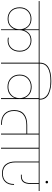

<svg xmlns="http://www.w3.org/2000/svg" viewBox="1286 -2326 1005 3686"><g transform="rotate(90 1788.0 -482.5)"><path d="M507 0V-268Q487 -207 435 -167Q383 -127 304 -127Q209 -127 147 -189.5Q85 -252 85 -359Q85 -461 148 -522.5Q211 -584 304 -584Q384 -584 435 -544.5Q486 -505 507 -443V-724H-35V-740H1056V-724H523V-440Q543 -503 592.5 -543.5Q642 -584 722 -584Q812 -584 874 -522.5Q936 -461 936 -359Q936 -252 876.5 -189.5Q817 -127 725 -127Q694 -127 668 -133V-149Q694 -143 725 -143Q809 -143 864 -200.5Q919 -258 919 -359Q919 -454 862 -511Q805 -568 722 -568Q623 -568 573 -502Q523 -436 523 -351V0ZM304 -143Q404 -143 455.5 -208.5Q507 -274 507 -354V-355Q507 -439 456 -503.5Q405 -568 304 -568Q218 -568 160 -511Q102 -454 102 -359Q102 -258 159 -200.5Q216 -143 304 -143Z M1165 -724V0H1148V-724H986V-740H1148V-745Q1148 -965 1503 -965Q1566 -965 1623.5 -955Q1681 -945 1736 -922.5Q1791 -900 1824 -856Q1857 -812 1857 -750V-733H1840V-750Q1840 -797 1817.5 -833Q1795 -869 1761 -890.5Q1727 -912 1680 -925.5Q1633 -939 1590.5 -944Q1548 -949 1503 -949Q1165 -949 1165 -745V-740H1327V-724Z M1610 -141Q1684 -141 1735.5 -176Q1787 -211 1808 -257.5Q1829 -304 1829 -354V-355Q1829 -394 1816.5 -431Q1804 -468 1779 -500.5Q1754 -533 1710 -552.5Q1666 -572 1610 -572Q1519 -572 1456.5 -514Q1394 -456 1394 -359Q1394 -258 1455 -199.5Q1516 -141 1610 -141ZM2008 -724H1846V0H1829V-271Q1808 -208 1752 -166.5Q1696 -125 1610 -125Q1509 -125 1443 -188Q1377 -251 1377 -359Q1377 -463 1444.5 -525.5Q1512 -588 1610 -588Q1697 -588 1752.5 -546.5Q1808 -505 1829 -441V-724H1257V-740H2008Z M1938 -724V-740H2689V-724H2527V0H2510V-487H2344Q2218 -487 2146.5 -428.5Q2075 -370 2075 -253Q2075 -141 2138.5 -79.5Q2202 -18 2318 -18H2342V-2H2318Q2195 -2 2126.5 -68Q2058 -134 2058 -253Q2058 -379 2133.5 -441Q2209 -503 2344 -503H2510V-724Z M2781 0V-724H2619V-740H2960V-724H2798V0Z M2890 -724V-740H3611V-724H3477V-576Q3477 -466 3435.5 -421Q3394 -376 3298 -382V-398Q3385 -392 3422.5 -433.5Q3460 -475 3460 -576V-724H3062V-278Q3062 -164 3115 -99.5Q3168 -35 3275 -35Q3372 -35 3424.5 -91.5Q3477 -148 3477 -250H3494Q3494 -141 3437 -80Q3380 -19 3275 -19Q3159 -19 3102 -88Q3045 -157 3045 -278V-724Z M3458.5 -861.5Q3452 -855 3441 -855Q3430 -855 3423 -861.5Q3416 -868 3416 -879Q3416 -890 3423 -896.5Q3430 -903 3441 -903Q3452 -903 3458.5 -896.5Q3465 -890 3465 -879Q3465 -868 3458.5 -861.5Z"/></g></svg>

Font: SVN-Poppins Thin
Style: Regular
Weight: 100
Designer: Ninad Kale (Devanagari), Jonny Pinhorn (Latin)
Foundry: Indian Type Foundry
Version: Version 3.002 2017